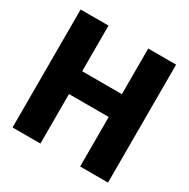

<svg xmlns="http://www.w3.org/2000/svg" viewBox="-158 -841 967 984"><g transform="rotate(30 325.0 -349.0)"><path d="M443 0V-698H608V0ZM43 0V-698H208V0ZM191 -293V-428H459V-293Z"/></g></svg>

Font: Azeret Mono Thin
Style: Regular
Weight: 100
Designer: Martin Vácha
Foundry: Displaay
Version: Version 1.002